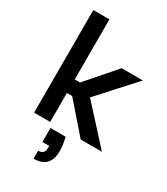

<svg xmlns="http://www.w3.org/2000/svg" viewBox="-231 -822 1018 1167"><g transform="rotate(30 278.0 -238.0)"><path d="M306 31Q313 59 316 82Q319 105 319 126Q319 184 290.5 214Q262 244 204 244V188Q221 188 231 181.5Q241 175 245 163Q246 159 246.5 155.5Q247 152 247 148L248 129H200V31ZM67 -720H180V-298H217L393 -500H542L315 -250L543 0H394L217 -203H180V0H67Z"/></g></svg>

Font: Albert Sans SemiBold
Style: Regular
Weight: 600
Designer: Andreas Rasmussen
Foundry: a.Foundry
Version: Version 1.025